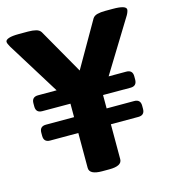

<svg xmlns="http://www.w3.org/2000/svg" viewBox="-112 -788 783 877"><g transform="rotate(-15 279.5 -350.0)"><path d="M70 -334Q40 -334 40 -364V-379Q40 -409 70 -409H487Q517 -409 517 -379V-364Q517 -333 487 -333ZM70 -195Q40 -195 40 -225V-240Q40 -270 70 -270H487Q517 -270 517 -240V-225Q517 -195 487 -195ZM466 -702H502Q565 -702 565 -682Q565 -678 562.5 -671Q560 -664 556 -657L357 -333V-30Q357 2 297 2H263Q203 2 203 -30V-336L4 -657Q-6 -674 -6 -682Q-6 -691 9.5 -696.5Q25 -702 58 -702H101Q123 -702 138.5 -698Q154 -694 161 -683L283 -469L406 -683Q413 -694 428.5 -698Q444 -702 466 -702Z"/></g></svg>

Font: Asap VF Beta
Style: Regular
Weight: 400
Designer: Pablo Cosgaya
Foundry: Pablo Cosgaya
Version: Version 1.007